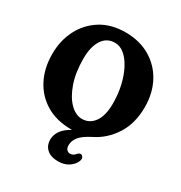

<svg xmlns="http://www.w3.org/2000/svg" viewBox="-213 -860 1170 1242"><g transform="rotate(30 372.0 -239.0)"><path d="M364 -709.5Q470 -709.5 548.5 -663.2Q627 -617 670 -536.2Q713 -455.5 713 -352Q713 -229.5 657.5 -143.8Q602 -58 515.5 -16Q454.5 15 431.5 44.5Q408.5 74 408.5 106.5Q408.5 128.5 418.8 139.5Q429 150.5 444.5 150.5Q466 150.5 482.5 130Q490 122.5 496.2 119Q502.5 115.5 510.5 118Q519 120.5 524.5 131.2Q530 142 522.5 160.5Q511 189.5 479 210.8Q447 232 400.5 232Q347 232 317.2 205.5Q287.5 179 287.5 134Q287.5 99.5 308.8 68.5Q330 37.5 378 10.5Q375 10.5 372 10.5Q263.5 10.5 185.2 -35.8Q107 -82 64.5 -163.8Q22 -245.5 22 -352Q22 -451.5 63.2 -532.5Q104.5 -613.5 181.2 -661.5Q258 -709.5 364 -709.5ZM522.5 -270Q522.5 -339.5 508 -402.2Q493.5 -465 468.2 -513.2Q443 -561.5 410 -589.2Q377 -617 339.5 -617Q277.5 -617 244.5 -565.5Q211.5 -514 211.5 -426.5Q211.5 -322.5 238.5 -245.2Q265.5 -168 308 -125.5Q350.5 -83 397.5 -83Q453.5 -83 488 -130.5Q522.5 -178 522.5 -270Z"/></g></svg>

Font: Fraunces 144pt S100
Style: Bold
Weight: 700
Version: Version 1.000; ttfautohint (v1.8.3)